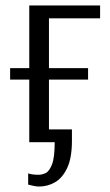

<svg xmlns="http://www.w3.org/2000/svg" viewBox="-20 -520 404 702"><path d="M123 162Q113 162 102 159.5Q91 157 83 155V114Q89 116 98 117.5Q107 119 122 119Q133 119 146.5 113Q160 107 170 81.5Q180 56 180 0H87V-229H17V-271H87V-500H346V-453H159V-271H302V-229H159V-47H243V-6Q243 58 225.5 94.5Q208 131 181 146.5Q154 162 123 162Z"/></svg>

Font: Arsenal SC
Style: Regular
Weight: 400
Designer: Andrij Shevchenko
Foundry: Stairsfor
Version: Version 2.001; ttfautohint (v1.8.4.7-5d5b)